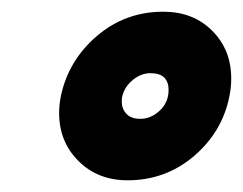

<svg xmlns="http://www.w3.org/2000/svg" viewBox="-20 -747 415 328"><path d="M81 -554Q81 -568 84 -583Q97 -644 145.5 -685.5Q194 -727 259 -727Q310 -727 342.5 -694.5Q375 -662 375 -613Q375 -598 372 -583Q360 -522 311.5 -480.5Q263 -439 198 -439Q147 -439 114 -472Q81 -505 81 -554ZM267 -583Q268 -587 268 -594Q268 -607 260.5 -614.5Q253 -622 237 -622Q221 -622 207 -610.5Q193 -599 189 -583Q188 -580 188 -574Q188 -561 196 -552.5Q204 -544 220 -544Q236 -544 250 -555.5Q264 -567 267 -583Z"/></svg>

Font: Prompt Black
Style: Italic
Weight: 900
Italic angle: -12°
Designer: Katatrad Team
Foundry: CadsonDemak
Version: Version 1.001